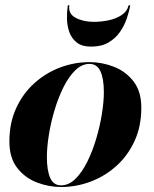

<svg xmlns="http://www.w3.org/2000/svg" viewBox="-20 -709 593 738"><path d="M246.6 -688.7Q241.2 -656.5 270.6 -640.7Q300 -625 340.6 -625Q367.7 -625 396.2 -630.7Q424.8 -636.5 446.5 -650.4Q468.3 -664.3 474.6 -688.7H480.5Q476.8 -665.8 467.5 -638.4Q458.3 -611.1 441.2 -586.3Q424.1 -561.5 397 -545.7Q369.9 -529.8 330.6 -529.8Q294.9 -529.8 274.9 -545.7Q254.9 -561.5 246.3 -586.3Q237.8 -611.1 237.4 -638.4Q237.1 -665.8 240.7 -688.7ZM214.8 9.8Q167 9.8 121.2 -7.9Q75.4 -25.6 45.8 -64.1Q16.1 -102.5 16.1 -165Q16.1 -236.3 41.9 -292.7Q67.6 -349.1 111.6 -388.8Q155.5 -428.5 210.4 -449.3Q265.4 -470.2 324 -470.2Q372.1 -470.2 417.8 -452.4Q463.6 -434.6 493.4 -396Q523.2 -357.4 523.2 -294.9Q523.2 -223.6 497.3 -167.2Q471.4 -110.8 427.5 -71.3Q383.5 -31.7 328.5 -11Q273.4 9.8 214.8 9.8ZM214.8 3.4Q244.6 3.4 269.9 -21.5Q295.2 -46.4 315.3 -86.9Q335.4 -127.4 349.7 -175.4Q364 -223.4 371.6 -270.6Q379.2 -317.9 379.2 -355Q379.2 -406 366.2 -434.7Q353.3 -463.4 324 -463.4Q294.4 -463.4 269 -438.5Q243.7 -413.6 223.6 -373Q203.6 -332.5 189.3 -284.5Q175 -236.6 167.6 -189.3Q160.2 -142.1 160.2 -105Q160.2 -54.2 172.9 -25.4Q185.5 3.4 214.8 3.4Z"/></svg>

Font: Bodoni* 36
Style: Bold Italic
Weight: 700
Italic angle: -13°
Version: Version 2.000; ttfautohint (v1.8.1)